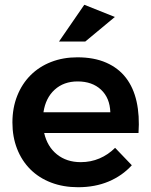

<svg xmlns="http://www.w3.org/2000/svg" viewBox="-20 -779 632 804"><path d="M337 -605H227L333 -759L461 -708ZM304 -539Q374 -539 425 -516.5Q476 -494 507.5 -453Q539 -412 552 -353.5Q565 -295 560 -222H165Q178 -165 218.5 -132.5Q259 -100 318 -100Q360 -100 396.5 -115.5Q433 -131 462 -160L532 -87Q492 -43 435 -19Q378 5 307 5Q245 5 194 -14.5Q143 -34 107 -70Q71 -106 51.5 -156Q32 -206 32 -266Q32 -327 52 -377.5Q72 -428 108 -464Q144 -500 194 -519.5Q244 -539 304 -539ZM442 -309Q440 -369 403 -403.5Q366 -438 305 -438Q247 -438 209 -403.5Q171 -369 162 -309Z"/></svg>

Font: QuotatisMedium
Style: Regular
Weight: 500
Designer: Julieta Ulanovsky
Foundry: Quotatis-Medium
Version: Version 4.000;PS 004.000;hotconv 1.0.88;makeotf.lib2.5.64775